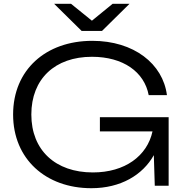

<svg xmlns="http://www.w3.org/2000/svg" viewBox="-20 -978 973 1011"><path d="M469 -70C272 -70 145 -187 145 -375C145 -563 270 -679 464 -679C629 -679 740 -599 763 -477H859C838 -642 685 -763 466 -763C221 -763 49 -610 49 -375C49 -141 221 13 461 13C615 13 731 -56 790 -161L795 0H868V-361H506V-286H783C755 -157 638 -70 469 -70ZM662 -958H573L464 -869L354 -958H265L410 -815H517Z"/></svg>

Font: Bounded Light
Style: Regular
Weight: 300
Designer: Vlad Churkin
Version: Version 3.0